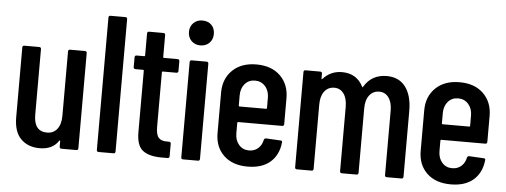

<svg xmlns="http://www.w3.org/2000/svg" viewBox="-49 -846 2590 983"><g transform="rotate(5 1246.5 -354.5)"><path d="M283 -499Q283 -509 293 -509H369Q379 -509 379 -499V-10Q379 0 369 0H293Q283 0 283 -10V-39Q282 -43 278 -40Q248 7 181 7Q121 7 84.5 -29.5Q48 -66 48 -141V-499Q48 -509 58 -509H134Q144 -509 144 -499V-162Q144 -76 212 -76Q245 -76 264 -100.5Q283 -125 283 -168Z M484 0Q474 0 474 -10V-690Q474 -700 484 -700H560Q570 -700 570 -690V-10Q570 0 560 0Z M855 -449Q855 -439 845 -439H775Q771 -439 771 -435V-154Q771 -114 785 -98.5Q799 -83 829 -84H838Q848 -84 848 -74V-10Q848 0 838 0H807Q743 0 710.5 -25Q678 -50 678 -120V-435Q678 -439 674 -439H635Q625 -439 625 -449V-499Q625 -509 635 -509H674Q678 -509 678 -513V-626Q678 -636 688 -636H761Q771 -636 771 -626V-513Q771 -509 775 -509H845Q855 -509 855 -499Z M955 -717Q984 -717 1001.5 -699.5Q1019 -682 1019 -653Q1019 -625 1001 -607Q983 -589 955 -589Q927 -589 909 -607Q891 -625 891 -653Q891 -681 909 -699Q927 -717 955 -717ZM918 0Q908 0 908 -10V-499Q908 -509 918 -509H994Q1004 -509 1004 -499V-10Q1004 0 994 0Z M1418 -225Q1418 -215 1408 -215H1182Q1178 -215 1178 -211V-157Q1178 -121 1198 -98Q1218 -75 1250 -75Q1278 -75 1297 -92Q1316 -109 1321 -136Q1324 -144 1332 -144L1406 -140Q1417 -140 1415 -130Q1408 -65 1365.5 -28.5Q1323 8 1250 8Q1172 8 1127 -35Q1082 -78 1082 -150V-358Q1082 -429 1127.5 -473Q1173 -517 1250 -517Q1328 -517 1373 -473Q1418 -429 1418 -358ZM1178 -352V-299Q1178 -295 1182 -295H1319Q1323 -295 1323 -299V-352Q1323 -388 1302.5 -411Q1282 -434 1250 -434Q1218 -434 1198 -411Q1178 -388 1178 -352Z M1920 -516Q1983 -516 2016.5 -471.5Q2050 -427 2050 -347V-10Q2050 0 2040 0H1965Q1955 0 1955 -10V-340Q1955 -384 1937 -408.5Q1919 -433 1889 -433Q1857 -433 1838 -408.5Q1819 -384 1819 -341V-10Q1819 0 1809 0H1734Q1724 0 1724 -10V-340Q1724 -384 1706 -408.5Q1688 -433 1658 -433Q1626 -433 1607 -408.5Q1588 -384 1588 -341V-10Q1588 0 1578 0H1503Q1493 0 1493 -10V-499Q1493 -509 1503 -509H1578Q1588 -509 1588 -499V-474Q1588 -468 1593 -473Q1632 -516 1690 -516Q1766 -516 1799 -450Q1801 -445 1804 -451Q1805 -452 1805 -453Q1844 -516 1920 -516Z M2462 -225Q2462 -215 2452 -215H2226Q2222 -215 2222 -211V-157Q2222 -121 2242 -98Q2262 -75 2294 -75Q2322 -75 2341 -92Q2360 -109 2365 -136Q2368 -144 2376 -144L2450 -140Q2461 -140 2459 -130Q2452 -65 2409.5 -28.5Q2367 8 2294 8Q2216 8 2171 -35Q2126 -78 2126 -150V-358Q2126 -429 2171.5 -473Q2217 -517 2294 -517Q2372 -517 2417 -473Q2462 -429 2462 -358ZM2222 -352V-299Q2222 -295 2226 -295H2363Q2367 -295 2367 -299V-352Q2367 -388 2346.5 -411Q2326 -434 2294 -434Q2262 -434 2242 -411Q2222 -388 2222 -352Z"/></g></svg>

Font: Barlow Condensed Medium
Style: Regular
Weight: 500
Width: 3
Designer: Jeremy Tribby
Foundry: Tribby Type
Version: Version 1.422;hotconv 1.0.109;makeotfexe 2.5.65596